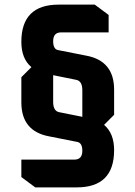

<svg xmlns="http://www.w3.org/2000/svg" viewBox="-20 -710 584 830"><path d="M72.3 -20H301.3Q335.9 -20 335.9 -58Q335.9 -91.7 314.9 -96.3L192.5 -120.5Q72.3 -142.7 72.3 -267.5V-376.3L115.8 -419.8Q72.3 -456.1 72.3 -529.1Q72.3 -690 233.4 -690H389.6L449.6 -645.4V-570H244.3Q209.8 -570 209.8 -532Q209.8 -498.3 229.9 -493.7L352.4 -469.5Q473.3 -447.3 473.3 -322.5V-213.7L429.9 -170.2Q473.3 -133.9 473.3 -60.9Q473.3 100 312.2 100H132.3L72.3 55.4ZM209.8 -269.8Q209.8 -230.5 235.2 -225.2L335.9 -205V-320.2Q335.9 -359.5 309.7 -364.8L209.8 -385Z"/></svg>

Font: Oxanium ExtraLight
Style: Regular
Weight: 200
Designer: Severin Meyer
Version: Version 2.000